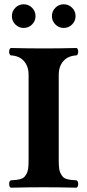

<svg xmlns="http://www.w3.org/2000/svg" viewBox="-20 -870 406 892"><path d="M252.9 -522.9V-122.1Q252.9 -101.6 254.9 -86.9Q256.8 -72.3 262.5 -62.5Q268.1 -52.7 273.4 -47.1Q278.8 -41.5 290 -38.3Q301.3 -35.2 310.3 -34.2Q319.3 -33.2 335.9 -32.2Q343.3 -27.8 343.3 -15.1Q343.3 -2.4 335.9 2Q255.9 0 184.1 0Q109.9 0 29.8 2Q22.5 -2.4 22.5 -15.1Q22.5 -27.8 29.8 -32.2Q46.4 -33.2 55.4 -34.2Q64.5 -35.2 75.7 -38.3Q86.9 -41.5 92.3 -47.1Q97.7 -52.7 103.3 -62.5Q108.9 -72.3 110.8 -86.9Q112.8 -101.6 112.8 -122.1V-522.9Q112.8 -561.5 91.3 -586.2Q69.8 -610.8 29.8 -612.8Q22.5 -617.2 22.5 -629.9Q22.5 -642.6 29.8 -647Q109.9 -645 184.1 -645Q255.9 -645 335.9 -647Q343.3 -642.6 343.3 -629.9Q343.3 -617.2 335.9 -612.8Q295.9 -610.8 274.4 -586.2Q252.9 -561.5 252.9 -522.9ZM35.2 -794.9Q35.2 -817.9 51.3 -834Q67.4 -850.1 89.8 -850.1Q112.8 -850.1 128.9 -834Q145 -817.9 145 -794.9Q145 -772.5 128.9 -756.3Q112.8 -740.2 89.8 -740.2Q67.4 -740.2 51.3 -756.3Q35.2 -772.5 35.2 -794.9ZM221.2 -794.9Q221.2 -817.9 237.3 -834Q253.4 -850.1 275.9 -850.1Q298.8 -850.1 314.9 -834Q331.1 -817.9 331.1 -794.9Q331.1 -772.5 314.9 -756.3Q298.8 -740.2 275.9 -740.2Q253.4 -740.2 237.3 -756.3Q221.2 -772.5 221.2 -794.9Z"/></svg>

Font: Common Serif
Style: Bold
Weight: 700
Designer: Philipp H. Poll, Khaled Hosny
Foundry: Stefan Peev, Context Ltd.
Version: Version 1.026